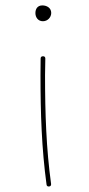

<svg xmlns="http://www.w3.org/2000/svg" viewBox="-20 -550 325 699"><path d="M108.9 -502.4C108.9 -486.8 118.7 -472.7 136.2 -472.7C153.3 -472.7 166.5 -486.8 166.5 -502.9C166.5 -522 149.4 -530.3 134.3 -530.3C116.7 -530.3 108.9 -517.6 108.9 -502.4ZM158.7 128.9C164.1 128.4 166.5 125 166 119.6C148.4 -8.8 144 -135.7 144 -276.9C144 -295.9 144.5 -316.9 145 -336.9C145 -342.3 142.1 -345.2 136.7 -345.2C130.9 -345.2 127.9 -342.3 127.9 -336.9C127.4 -316.9 127.4 -295.9 127.4 -276.9C127.4 -135.7 131.8 -7.8 149.4 121.6C149.9 127 153.3 129.4 158.7 128.9Z"/></svg>

Font: Mikhak Thin
Style: Regular
Weight: 100
Designer: Amin Abedi
Version: Version 3.2